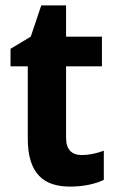

<svg xmlns="http://www.w3.org/2000/svg" viewBox="-20 -682 431 712"><path d="M283 -107C246 -107 225 -128 225 -170V-436H358V-546H225V-662H133L94 -546L19 -501V-436H83V-168C83 -36 144 10 240 10C290 10 334 0 365 -15V-123C337 -113 310 -107 283 -107Z"/></svg>

Font: Noto Sans Arabic UI SmCn
Style: Bold
Weight: 700
Width: 4
Designer: Monotype Design Team, Nadine Chahine and Nizar Qandah
Foundry: Monotype Imaging Inc.
Version: Version 2.010